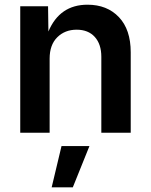

<svg xmlns="http://www.w3.org/2000/svg" viewBox="-20 -573 652 829"><path d="M194.3 -319.8V0H67.4V-545.9H187.5L189 -437Q237.8 -552.7 357.9 -552.7Q442.4 -552.7 493.4 -499Q544.4 -445.3 544.4 -347.2V0H417.5V-327.6Q417.5 -382.3 389.2 -413.6Q360.8 -444.8 311 -444.8Q260.3 -444.8 227.3 -412.1Q194.3 -379.4 194.3 -319.8ZM203.1 235.8 245.6 57.6H366.2L294.4 235.8Z"/></svg>

Font: Inter-SemiBold
Style: Regular
Weight: 600
Designer: Rasmus Andersson
Foundry: rsms
Version: Version 4.000;git-a52131595